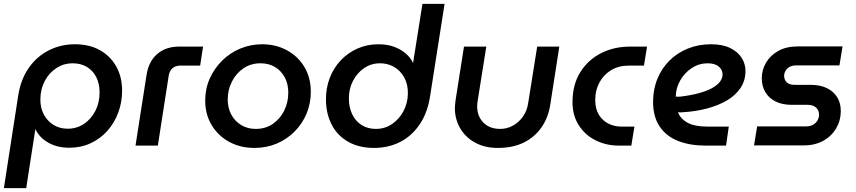

<svg xmlns="http://www.w3.org/2000/svg" viewBox="-24 -750 4411 989"><path d="M-4 219 70 -259Q83 -341 124 -400Q165 -459 227 -490.5Q289 -522 362 -522Q435 -522 489 -492.5Q543 -463 574 -409Q605 -355 605 -282Q605 -224 585.5 -171Q566 -118 530 -77Q494 -36 443.5 -12.5Q393 11 333 11Q271 11 225 -15Q179 -41 159 -84H158L111 219ZM325 -87Q371 -87 408 -111.5Q445 -136 467 -178.5Q489 -221 489 -274Q489 -319 472 -352.5Q455 -386 424 -405Q393 -424 349 -424Q305 -424 267.5 -400Q230 -376 207.5 -334.5Q185 -293 184 -241Q183 -196 201 -161.5Q219 -127 251 -107Q283 -87 325 -87Z M674 0 731 -365Q742 -434 786 -472Q830 -510 899 -510H1022L1007 -412H904Q880 -412 864.5 -398.5Q849 -385 845 -360L789 0Z M1287 12Q1215 12 1158 -18.5Q1101 -49 1067 -104.5Q1033 -160 1033 -232Q1033 -293 1056.5 -345.5Q1080 -398 1120.5 -438Q1161 -478 1214 -500Q1267 -522 1327 -522Q1397 -522 1454 -491Q1511 -460 1544 -405Q1577 -350 1577 -277Q1577 -217 1555 -164.5Q1533 -112 1493 -72Q1453 -32 1400.5 -10Q1348 12 1287 12ZM1293 -86Q1345 -86 1383 -113Q1421 -140 1441 -182.5Q1461 -225 1461 -273Q1461 -317 1443 -351Q1425 -385 1393 -404.5Q1361 -424 1318 -424Q1268 -424 1230 -398Q1192 -372 1170.5 -329.5Q1149 -287 1149 -237Q1149 -195 1167 -160.5Q1185 -126 1218 -106Q1251 -86 1293 -86Z M1903 12Q1825 12 1769 -20Q1713 -52 1684 -109Q1655 -166 1655 -239Q1655 -298 1675 -349.5Q1695 -401 1731.5 -439.5Q1768 -478 1817.5 -500Q1867 -522 1925 -522Q1971 -522 2006 -509Q2041 -496 2066 -474.5Q2091 -453 2103 -427H2104L2152 -730H2266L2192 -258Q2179 -170 2138 -109.5Q2097 -49 2036.5 -18.5Q1976 12 1903 12ZM1912 -86Q1959 -86 1996 -111.5Q2033 -137 2054.5 -178Q2076 -219 2077 -267Q2078 -316 2058 -351.5Q2038 -387 2005.5 -405.5Q1973 -424 1934 -424Q1888 -424 1852 -399.5Q1816 -375 1794.5 -334Q1773 -293 1773 -243Q1773 -198 1790 -162Q1807 -126 1838.5 -106Q1870 -86 1912 -86Z M2857 -510 2811 -214Q2801 -146 2766 -95Q2731 -44 2674.5 -16Q2618 12 2540 12Q2473 12 2423 -15.5Q2373 -43 2346 -90Q2319 -137 2319 -194Q2319 -203 2320.5 -214.5Q2322 -226 2323 -236L2366 -510H2481L2436 -228Q2435 -221 2434.5 -214.5Q2434 -208 2434 -202Q2434 -151 2466 -118.5Q2498 -86 2553 -86Q2587 -86 2617.5 -102.5Q2648 -119 2669.5 -149Q2691 -179 2697 -221L2743 -510Z M3163 0Q3099 0 3044.5 -27Q2990 -54 2957.5 -104.5Q2925 -155 2925 -224Q2925 -314 2965 -378Q3005 -442 3072 -476Q3139 -510 3222 -510H3309L3293 -412H3214Q3162 -412 3123 -388Q3084 -364 3063 -324Q3042 -284 3042 -236Q3042 -189 3061 -158.5Q3080 -128 3110.5 -113Q3141 -98 3175 -98H3244L3228 0Z M3610 0Q3531 0 3470 -23.5Q3409 -47 3374.5 -97.5Q3340 -148 3340 -226Q3340 -290 3362.5 -344.5Q3385 -399 3425 -438.5Q3465 -478 3519.5 -500Q3574 -522 3638 -522Q3697 -522 3736.5 -503Q3776 -484 3796 -452.5Q3816 -421 3816 -385Q3816 -335 3790.5 -297Q3765 -259 3721 -233Q3677 -207 3619 -191.5Q3561 -176 3496 -172Q3487 -171 3480.5 -171Q3474 -171 3468 -172Q3482 -137 3518.5 -117.5Q3555 -98 3618 -98H3730L3716 0ZM3457 -252Q3462 -252 3467 -252Q3472 -252 3478 -252Q3536 -259 3577.5 -270.5Q3619 -282 3646 -297.5Q3673 -313 3685.5 -330.5Q3698 -348 3698 -367Q3698 -391 3678 -407.5Q3658 -424 3621 -424Q3577 -424 3539.5 -399.5Q3502 -375 3480 -336Q3458 -297 3457 -255Q3457 -254 3457 -253.5Q3457 -253 3457 -252Z M3860 -1 3876 -99H4128Q4149 -99 4163.5 -107Q4178 -115 4186.5 -129Q4195 -143 4195 -159Q4195 -181 4180 -195.5Q4165 -210 4137 -210H4054Q4006 -210 3971.5 -227Q3937 -244 3918.5 -275Q3900 -306 3900 -347Q3900 -389 3921.5 -426.5Q3943 -464 3984.5 -487.5Q4026 -511 4087 -511H4316L4300 -413H4076Q4057 -413 4043.5 -405.5Q4030 -398 4023 -386.5Q4016 -375 4015 -361Q4015 -339 4028.5 -326Q4042 -313 4069 -313H4151Q4201 -313 4235.5 -296Q4270 -279 4288.5 -249Q4307 -219 4307 -178Q4307 -130 4283.5 -89.5Q4260 -49 4217 -25Q4174 -1 4116 -1Z"/></svg>

Font: MuseoModerno Thin Medium
Style: Italic
Weight: 500
Italic angle: -9°
Version: Version 1.003